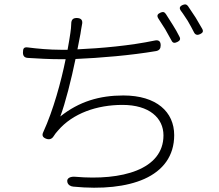

<svg xmlns="http://www.w3.org/2000/svg" viewBox="-20 -840 1020 895"><path d="M786 -723C774 -742 763 -760 753 -775C746 -785 739 -786 728 -781C714 -775 710 -767 718 -754C728 -739 739 -721 750 -704C760 -686 770 -668 779 -652C785 -639 793 -638 806 -644C819 -650 823 -658 816 -670C808 -687 797 -705 786 -723ZM892 -758C879 -777 867 -796 856 -812C849 -821 842 -821 832 -817C818 -811 814 -803 823 -790C834 -776 844 -759 855 -743C866 -724 876 -706 885 -688C891 -677 901 -675 913 -681C925 -687 929 -693 923 -705C914 -721 903 -739 892 -758ZM653 -6C740 -45 792 -113 792 -210C792 -318 710 -395 555 -395C444 -395 349 -367 261 -297C284 -357 313 -472 332 -565C448 -570 590 -582 708 -602C723 -605 729 -614 729 -629C729 -648 719 -655 701 -651C587 -627 451 -615 341 -610L348 -646L355 -682C357 -695 359 -709 362 -724C367 -744 360 -755 340 -756C320 -757 312 -748 312 -728C312 -715 310 -701 308 -686C305 -667 301 -639 295 -608H262C213 -608 154 -613 109 -619C91 -621 87 -614 87 -595C87 -579 94 -571 110 -570C159 -567 209 -564 263 -564H286C265 -460 228 -325 182 -225C174 -209 179 -199 196 -193C210 -188 222 -192 230 -205C236 -214 242 -223 250 -231C319 -312 432 -351 551 -351C676 -351 742 -290 742 -209C742 -49 547 3 331 -16C311 -18 289 -11 294 9C297 22 309 29 322 30C455 43 570 31 653 -6Z"/></svg>

Font: GenSenRounded2 TW L
Style: Regular
Weight: 300
Version: Version 2.100;PS 2.1;hotconv 16.6.51;makeotf.lib2.5.65220 DE